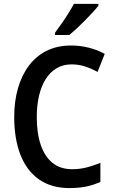

<svg xmlns="http://www.w3.org/2000/svg" viewBox="-20 -959 588 989"><path d="M349.1 -627.4Q305.2 -627.4 271.5 -607.4Q237.8 -587.4 215.1 -551Q192.4 -514.6 180.9 -465.1Q169.4 -415.5 169.4 -356Q169.4 -272 190.2 -211.7Q210.9 -151.4 251.2 -119.4Q291.5 -87.4 351.6 -87.4Q390.1 -87.4 425.8 -96.4Q461.4 -105.5 497.1 -120.1V-22Q461.9 -5.9 423.6 2Q385.3 9.8 337.9 9.8Q244.6 9.8 181.2 -34.7Q117.7 -79.1 85.4 -161.4Q53.2 -243.7 53.2 -356.9Q53.2 -436.5 72.3 -503.4Q91.3 -570.3 128.4 -620.1Q165.5 -669.9 220.2 -697.3Q274.9 -724.6 346.2 -724.6Q392.6 -724.6 436.5 -713.6Q480.5 -702.6 519.5 -681.6L482.4 -588.4Q451.7 -605.5 418.5 -616.5Q385.3 -627.4 349.1 -627.4ZM486.8 -939V-929.2Q475.6 -915 457.5 -895.3Q439.5 -875.5 418.2 -854Q397 -832.5 375.7 -812.7Q354.5 -793 337.4 -778.8H263.7V-791Q280.8 -814 298.6 -839.4Q316.4 -864.7 332.5 -890.6Q348.6 -916.5 360.8 -939Z"/></svg>

Font: Open Sans SemiCondensed SemiBold
Style: Regular
Weight: 600
Width: 4
Designer: Monotype Design Team
Foundry: Monotype Imaging Inc.
Version: Version 3.000